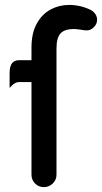

<svg xmlns="http://www.w3.org/2000/svg" viewBox="-20 -749 415 780"><path d="M107.9 -39.1V-415.5H56.6Q42.5 -415.5 28.3 -401.4L19 -392.1V-453.1Q19 -482.4 31.7 -495.1Q41 -504.4 56.6 -504.4H107.9V-554.7Q107.9 -615.7 129.9 -653.8Q150.4 -691.4 185.5 -710.4Q220.2 -729 260.7 -729Q305.7 -729 348.1 -709Q355.5 -705.1 361.8 -698.7Q374.5 -686 374.5 -668.9Q374.5 -651.4 360.8 -638.2Q348.6 -625.5 332 -625.5Q320.8 -625.5 308.6 -628.4L282.7 -631.3Q242.7 -631.3 226.1 -613.5Q209.5 -595.7 209.5 -551.8V-39.1Q209.5 -18.1 194.1 -3.4Q178.7 11.2 158 11.2Q137.2 11.2 122.6 -3.4Q107.9 -18.1 107.9 -39.1Z"/></svg>

Font: YuPearl-Medium
Style: Medium
Weight: 500
Designer: Max Yao
Foundry: Max-Everyday
Version: Version 1.011; ttfautohint (v1.8.3)